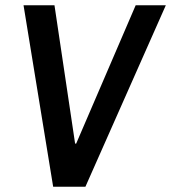

<svg xmlns="http://www.w3.org/2000/svg" viewBox="-20 -706 647 726"><path d="M181 0 69 -686H186L264 -163H268L493 -686H607L303 0Z"/></svg>

Font: Archivo Narrow SemiBold
Style: Italic
Weight: 600
Italic angle: -8°
Designer: Hector Gatti
Foundry: Omnibus-Type
Version: Version 3.002